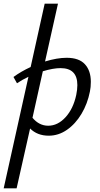

<svg xmlns="http://www.w3.org/2000/svg" viewBox="-46 -731 544 1040"><path d="M446 -288Q446 -258 441 -235Q428 -169 395.5 -114.5Q363 -60 317 -28Q271 4 218 4Q156 4 117 -35L44 289H-26L108 -315Q76 -300 46 -280L27 -314Q68 -344 120 -368L196 -711H268L198 -398Q264 -418 315 -418Q382 -418 414 -383Q446 -348 446 -288ZM373 -270Q373 -362 282 -362Q242 -362 186 -345L130 -93Q166 -50 215 -50Q267 -50 309 -96Q351 -142 367 -217Q373 -246 373 -270Z"/></svg>

Font: Ysabeau Medium
Style: Italic
Weight: 500
Italic angle: -12°
Designer: Christian Thalmann (Catharsis Fonts)
Version: Version 0.003